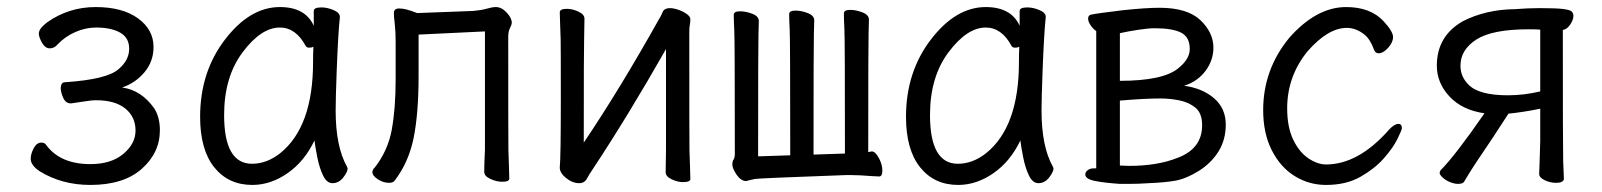

<svg xmlns="http://www.w3.org/2000/svg" viewBox="-20 -506 4540 544"><path d="M236 18Q155 18 92 -21Q67 -38 67 -56Q67 -70 75.5 -86Q84 -102 97 -102Q107 -102 111 -95Q151 -41 236 -41Q295 -41 329.5 -70Q364 -99 364 -136Q364 -175 335 -198.5Q306 -222 252 -222Q238 -222 208 -217L181 -213Q166 -213 159 -229Q152 -245 152 -257Q153 -273 164 -273Q285 -281 317 -311Q346 -336 346 -368Q346 -399 320.5 -413.5Q295 -428 252 -428Q223 -428 194 -415.5Q165 -403 143 -380Q134 -369 121 -369Q108 -369 99 -385Q90 -401 90 -411Q90 -425 114 -443Q175 -486 251 -486Q327 -486 371 -454Q415 -422 415 -373Q415 -332 389.5 -301.5Q364 -271 326 -258Q380 -251 417 -199Q433 -174 433 -137Q433 -73 381.5 -27.5Q330 18 236 18Z M695 18Q627 18 587 -32Q547 -82 547 -175Q547 -302 617.5 -394Q688 -486 773 -486Q845 -486 869 -433V-475Q869 -485 891 -485Q907 -485 925 -477.5Q943 -470 943 -458Q938 -411 934 -306Q931 -225 931 -193Q931 -91 963 -34L965 -29Q965 -19 952.5 -3Q940 13 922 13Q906 13 895.5 -8.5Q885 -30 879 -60.5Q873 -91 871 -108Q843 -49 795 -15.5Q747 18 695 18ZM694 -42Q736 -42 774 -72Q867 -147 867 -330Q867 -356 868 -374Q865 -371 855 -371Q849 -371 846 -376Q818 -428 773 -428Q720 -428 667.5 -358Q615 -288 615 -180Q615 -42 694 -42Z M1082 12Q1066 12 1050.5 2Q1035 -8 1035 -19Q1035 -22 1039 -29H1040Q1079 -78 1090 -138.5Q1101 -199 1101 -281V-387Q1101 -417 1098.5 -438Q1096 -459 1096 -469Q1096 -482 1111 -482Q1121 -482 1132.5 -479Q1144 -476 1162 -469L1321 -475Q1344 -477 1359.5 -481.5Q1375 -486 1385 -486Q1401 -486 1415.5 -470.5Q1430 -455 1430 -442Q1430 -436 1425 -426.5Q1420 -417 1420 -402Q1420 -101 1420.5 -80.5Q1421 -60 1422 -36Q1423 -12 1423 0Q1423 9 1403 9Q1387 9 1369.5 1Q1352 -7 1352 -19Q1352 -43 1354 -81V-417L1166 -408V-291Q1166 -185 1152 -115.5Q1138 -46 1098 6Q1094 12 1082 12Z M1621 13Q1602 13 1584 -1.5Q1566 -16 1566 -31Q1569 -61 1569 -225Q1569 -374 1568.5 -395Q1568 -416 1567 -438.5Q1566 -461 1566 -471Q1566 -481 1586 -481Q1602 -481 1619 -473Q1636 -465 1636 -453L1635 -394Q1634 -376 1634 -102Q1736 -253 1849 -455Q1851 -457 1858 -473Q1863 -483 1878 -483Q1888 -483 1901.5 -478.5Q1915 -474 1925.5 -466.5Q1936 -459 1936 -452Q1936 -442 1934.5 -435.5Q1933 -429 1933 -415Q1933 -100 1933.5 -79.5Q1934 -59 1935 -35Q1936 -11 1936 1Q1936 10 1915 10Q1900 10 1883 2Q1866 -6 1866 -18Q1866 -43 1867 -81V-367Q1759 -177 1659 -26Q1650 -13 1643 0Q1636 13 1621 13Z M2094 7Q2076 7 2061 -21Q2055 -32 2055 -40Q2055 -49 2058.5 -54Q2062 -59 2062 -70Q2062 -390 2060.5 -418.5Q2059 -447 2059 -464Q2059 -474 2077 -474Q2093 -474 2111.5 -467Q2130 -460 2130 -446Q2130 -434 2129 -408.5Q2128 -383 2128 -63L2219 -66Q2219 -392 2217.5 -420.5Q2216 -449 2216 -466Q2216 -476 2234 -476Q2250 -476 2268.5 -469Q2287 -462 2287 -448Q2287 -436 2286 -410.5Q2285 -385 2285 -68L2374 -71Q2374 -394 2372.5 -422.5Q2371 -451 2371 -468Q2371 -478 2389 -478Q2405 -478 2423.5 -471Q2442 -464 2442 -450Q2442 -438 2441 -412.5Q2440 -387 2440 -75L2450 -77Q2460 -77 2470 -58.5Q2480 -40 2480 -23Q2480 -6 2471 -6L2451 -7Q2414 -10 2389 -10H2378Q2130 -1 2119.5 1Q2109 3 2094 7Z M2695 18Q2627 18 2587 -32Q2547 -82 2547 -175Q2547 -302 2617.5 -394Q2688 -486 2773 -486Q2845 -486 2869 -433V-475Q2869 -485 2891 -485Q2907 -485 2925 -477.5Q2943 -470 2943 -458Q2938 -411 2934 -306Q2931 -225 2931 -193Q2931 -91 2963 -34L2965 -29Q2965 -19 2952.5 -3Q2940 13 2922 13Q2906 13 2895.5 -8.5Q2885 -30 2879 -60.5Q2873 -91 2871 -108Q2843 -49 2795 -15.5Q2747 18 2695 18ZM2694 -42Q2736 -42 2774 -72Q2867 -147 2867 -330Q2867 -356 2868 -374Q2865 -371 2855 -371Q2849 -371 2846 -376Q2818 -428 2773 -428Q2720 -428 2667.5 -358Q2615 -288 2615 -180Q2615 -42 2694 -42Z M3153 15Q3108 12 3081.5 6.5Q3055 1 3055 -12Q3055 -18 3061.5 -23.5Q3068 -29 3079 -29H3086V-418Q3077 -424 3070 -434.5Q3063 -445 3063 -453Q3063 -464 3074 -465Q3087 -468 3161 -477Q3227 -484 3265 -484Q3344 -484 3381 -449Q3418 -414 3418 -371Q3418 -335 3395.5 -305Q3373 -275 3335 -263Q3387 -256 3420 -227.5Q3453 -199 3453 -153Q3453 -110 3432.5 -77Q3412 -44 3377 -22Q3342 0 3310 6Q3282 11 3235 13Q3205 15 3180 15ZM3179 -36Q3260 -36 3317 -59Q3386 -85 3386 -151Q3386 -185 3367.5 -200.5Q3349 -216 3322 -221.5Q3295 -227 3268 -227Q3223 -227 3153 -221V-37ZM3153 -277Q3276 -277 3319 -313Q3351 -339 3351 -367Q3351 -401 3326.5 -413.5Q3302 -426 3251 -426Q3234 -426 3204.5 -421.5Q3175 -417 3153 -412Z M3737 18Q3689 18 3648.5 -7Q3608 -32 3583.5 -80Q3559 -128 3559 -194Q3559 -309 3633 -399Q3710 -486 3794 -486Q3863 -486 3900 -446Q3927 -417 3927 -401Q3927 -386 3913 -370.5Q3899 -355 3886 -355Q3877 -355 3873 -365Q3863 -394 3846 -408Q3822 -427 3796 -427Q3743 -427 3685 -361Q3627 -290 3627 -199Q3627 -146 3644 -110.5Q3661 -75 3687 -57.5Q3713 -40 3737 -40Q3829 -40 3916 -139Q3931 -155 3942 -155Q3952 -155 3952 -143Q3952 -138 3939.5 -112.5Q3927 -87 3901 -57.5Q3875 -28 3834.5 -5Q3794 18 3737 18Z M4111 15Q4101 15 4088.5 10Q4076 5 4067.5 -3Q4059 -11 4059 -16Q4059 -20 4062 -24Q4103 -65 4186 -185Q4123 -194 4087 -232.5Q4051 -271 4051 -320Q4051 -404 4125 -446Q4190 -479 4271 -480Q4310 -483 4342 -483Q4389 -483 4409 -480.5Q4429 -478 4433.5 -473Q4438 -468 4438 -461Q4438 -450 4429 -436.5Q4420 -423 4408 -421Q4408 -81 4409 -50Q4410 -19 4411 0Q4411 12 4388 12Q4372 12 4356.5 4.5Q4341 -3 4341 -13L4342 -40L4344 -106V-198Q4295 -188 4254 -184L4207 -112Q4157 -39 4136 -4Q4132 2 4128.5 8.5Q4125 15 4111 15ZM4252 -236Q4298 -236 4344 -247V-422Q4336 -423 4311 -423Q4208 -423 4163 -394Q4118 -365 4118 -320Q4118 -289 4140 -267Q4169 -236 4252 -236Z"/></svg>

Font: LXGW WenKai Mono TC
Style: Regular
Weight: 400
Designer: LXGW / Fontworks Inc.
Foundry: LXGW / Fontworks Inc.
Version: Version 1.330